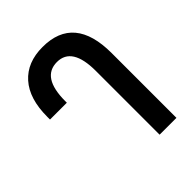

<svg xmlns="http://www.w3.org/2000/svg" viewBox="-203 -842 960 960"><g transform="rotate(-45 276.5 -362.0)"><path d="M365 0H484V-458Q484 -724 261 -724Q152 -724 91.5 -656Q31 -588 31 -460V-441H150V-452Q150 -620 259 -620Q365 -620 365 -451Z"/></g></svg>

Font: Noto Sans Georgian Condensed Semi
Style: Regular
Weight: 600
Width: 3
Designer: Monotype Design Team
Foundry: Monotype Imaging Inc.
Version: Version 1.901